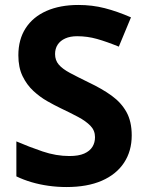

<svg xmlns="http://www.w3.org/2000/svg" viewBox="-20 -744 591 774"><path d="M511 -198Q511 -135 480 -88Q449 -41 390.5 -15.5Q332 10 248 10Q211 10 175.5 5Q140 0 107.5 -9.5Q75 -19 46 -33V-174Q97 -152 151.5 -133.5Q206 -115 260 -115Q297 -115 319.5 -125Q342 -135 352.5 -152Q363 -169 363 -191Q363 -218 344.5 -237Q326 -256 295 -272.5Q264 -289 224 -308Q199 -320 170 -336.5Q141 -353 114.5 -377.5Q88 -402 71 -437Q54 -472 54 -521Q54 -585 83.5 -630.5Q113 -676 167.5 -700Q222 -724 296 -724Q352 -724 402.5 -711Q453 -698 508 -674L459 -556Q410 -576 371 -587Q332 -598 291 -598Q263 -598 243 -589Q223 -580 212.5 -564Q202 -548 202 -526Q202 -501 217 -483.5Q232 -466 262 -450Q292 -434 337 -412Q392 -386 430.5 -358Q469 -330 490 -292Q511 -254 511 -198Z"/></svg>

Font: Noto Sans Kannada
Style: Regular
Weight: 400
Designer: Jelle Bosma - Monotype Design Team
Foundry: Monotype Imaging Inc.
Version: Version 2.003